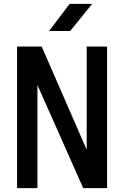

<svg xmlns="http://www.w3.org/2000/svg" viewBox="-20 -970 640 990"><path d="M68 0V-730H195L427 -198V-730H532V0H409L173 -532V0ZM233 -810 339 -950H455L342 -810Z"/></svg>

Font: Tiny SemiBold
Style: Regular
Weight: 600
Designer: Philipp Nurullin, Konstantin Bulenkov
Foundry: JetBrains
Version: Version 2.251; ttfautohint (v1.8.4.7-5d5b)